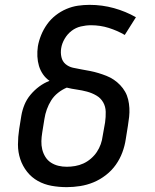

<svg xmlns="http://www.w3.org/2000/svg" viewBox="-20 -763 640 791"><path d="M255 8Q223 8 192.5 2.5Q162 -3 136 -17.5Q110 -32 91.5 -55.5Q73 -79 63.5 -107.5Q54 -136 54 -167.5Q54 -199 59 -231L68 -287Q72 -310 81 -332Q90 -354 106 -373Q122 -392 141.5 -406.5Q161 -421 184 -430Q168 -441 157 -457Q146 -473 140.5 -491.5Q135 -510 134 -530.5Q133 -551 136 -572Q140 -595 149.5 -618.5Q159 -642 174 -663Q189 -684 209.5 -700Q230 -716 253.5 -726Q277 -736 301 -739.5Q325 -743 349 -743Q401 -743 449.5 -729.5Q498 -716 540 -692L494 -619Q463 -637 428 -648Q393 -659 355 -659Q334 -659 313 -654Q292 -649 275 -636Q258 -623 246.5 -603.5Q235 -584 232 -564Q229 -546 233 -528Q237 -510 250 -499Q263 -488 280.5 -484Q298 -480 316 -477Q334 -474 351.5 -470.5Q369 -467 385.5 -462Q402 -457 418.5 -450.5Q435 -444 449 -434.5Q463 -425 475 -412.5Q487 -400 495.5 -385Q504 -370 508 -353Q512 -336 513 -318Q514 -300 512 -281.5Q510 -263 507 -245L498 -189Q494 -162 484 -135Q474 -108 457 -84Q440 -60 416 -41.5Q392 -23 365.5 -12Q339 -1 310.5 3.5Q282 8 255 8ZM255 -76Q272 -76 289.5 -79Q307 -82 323.5 -89.5Q340 -97 354.5 -109.5Q369 -122 379 -137Q389 -152 395 -169Q401 -186 403 -203L413 -259Q416 -281 415.5 -302.5Q415 -324 405 -341.5Q395 -359 377 -369.5Q359 -380 338.5 -385.5Q318 -391 296.5 -394Q275 -397 255 -402Q236 -394 219 -380.5Q202 -367 191 -349.5Q180 -332 173 -312.5Q166 -293 163 -273L154 -217Q151 -199 150.5 -181.5Q150 -164 154 -147.5Q158 -131 167 -116.5Q176 -102 190 -93Q204 -84 220.5 -80Q237 -76 255 -76Z"/></svg>

Font: Iosevka Aile Medium
Style: Italic
Weight: 500
Italic angle: -9°
Designer: Belleve Invis
Foundry: Belleve Invis
Version: Version 31.1.0; ttfautohint (v1.8.4)